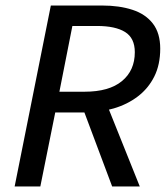

<svg xmlns="http://www.w3.org/2000/svg" viewBox="-20 -675 606 695"><path d="M33 0 164 -655H350Q412 -655 459.5 -639.5Q507 -624 533.5 -589.5Q560 -555 560 -499Q560 -441 538.5 -398Q517 -355 479 -326Q441 -297 391.5 -282.5Q342 -268 287 -268H180L126 0ZM195 -343H286Q375 -343 421.5 -381.5Q468 -420 468 -486Q468 -537 433 -559Q398 -581 331 -581H242ZM386 0 278 -288 348 -344 486 0Z"/></svg>

Font: Source Sans 3 Medium
Style: Italic
Weight: 500
Italic angle: -11°
Designer: Paul D. Hunt
Foundry: Adobe
Version: Version 3.052;hotconv 1.1.0;makeotfexe 2.6.0